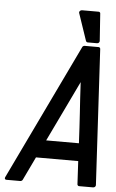

<svg xmlns="http://www.w3.org/2000/svg" viewBox="-56 -842 536 889"><g transform="rotate(5 212.0 -397.0)"><path d="M8.3 9.8Q2.9 9.8 1.2 6.1Q-0.5 2.4 2 -2.4L304.2 -632.3Q305.2 -635.3 308.6 -637.5Q312 -639.6 314.9 -639.6H380.4Q383.3 -639.6 385.5 -637.5Q387.7 -635.3 388.2 -632.3L423.3 -2.4Q423.8 2.4 420.2 6.1Q416.5 9.8 411.1 9.8H345.7Q342.8 9.8 340.6 7.6Q338.4 5.4 337.9 2.4L332 -105.5H135.7Q109.9 -50.8 84 2.4Q83 5.4 79.6 7.6Q76.2 9.8 73.2 9.8ZM328.1 -188Q326.2 -227.1 324.2 -261.2Q322.3 -295.4 320.1 -328.6Q317.9 -361.8 315.7 -396.2Q313.5 -430.7 311.5 -470.7Q277.3 -398.9 244.1 -330.1Q210.9 -261.2 175.8 -188ZM276.9 -788.1Q274.9 -793.5 278.8 -798.1Q282.7 -802.7 288.6 -802.7H366.2Q369.1 -802.7 371.6 -800.5Q374 -798.3 374 -795.4L382.8 -668.9Q383.3 -664.1 379.9 -660.4Q376.5 -656.7 371.1 -656.7H327.6Q325.2 -656.7 323 -658.2Q320.8 -659.7 319.8 -661.6Z"/></g></svg>

Font: Fibel Nord
Style: Bold Italic
Weight: 700
Designer: Peter Wiegel
Foundry: Peter Wioegel
Version: Version 000.000